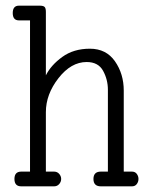

<svg xmlns="http://www.w3.org/2000/svg" viewBox="-20 -658 529 678"><path d="M86 -586H47Q25 -586 25 -612Q25 -638 47 -638H120Q133 -638 137.5 -633.5Q142 -629 142 -616V-392Q160 -428 200 -457Q240 -486 297.5 -486Q355 -486 386 -441.5Q417 -397 417 -338V-52H446Q457 -52 463 -44Q469 -36 469 -26Q469 -16 463 -8Q457 0 446 0H336Q310 0 310 -26Q310 -52 336 -52H361V-341Q361 -377 344 -408Q327 -439 286 -439Q231 -439 186.5 -382Q142 -325 142 -262V-52H171Q182 -52 189 -44Q196 -36 196 -26Q196 -16 189 -8Q182 0 171 0H55Q31 0 31 -26Q31 -52 55 -52H86Z"/></svg>

Font: Glass Antiqua
Style: Regular
Weight: 400
Version: 1.001